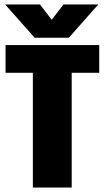

<svg xmlns="http://www.w3.org/2000/svg" viewBox="-20 -845 472 865"><path d="M427 -642V-517H303V0H128V-517H5V-642ZM290 -675H136L3 -825H160L213 -756L266 -825H423Z"/></svg>

Font: Teko
Style: Bold
Weight: 700
Designer: Manushi Parikh, Jonny Pinhorn
Foundry: Indian Type Foundry
Version: Version 1.106;PS 1.0;hotconv 1.0.78;makeotf.lib2.5.61930; tt